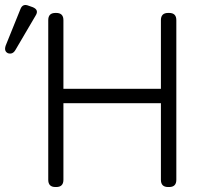

<svg xmlns="http://www.w3.org/2000/svg" viewBox="-110 -752 813 772"><path d="M113 0Q84 0 84 -29V-671Q84 -700 113 -700H116Q145 -700 145 -671V-395H537V-671Q537 -700 566 -700H570Q599 -700 599 -671V-29Q599 0 570 0H566Q537 0 537 -29V-337H145V-29Q145 0 116 0ZM-48 -551Q-59 -532 -78 -538Q-95 -546 -87 -569L-28 -715Q-19 -739 5 -729L22 -723Q48 -712 33 -689Z"/></svg>

Font: Shin Retro Maru Gothic Regular
Style: Regular
Weight: 400
Designer: Iose
Foundry: Typographish
Version: Version 1.002